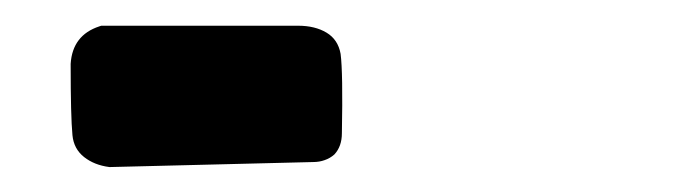

<svg xmlns="http://www.w3.org/2000/svg" viewBox="-20 -401 540 150"><path d="M65.4 -270.5Q53.7 -272 45.7 -278.3Q37.6 -284.7 36.6 -295.4Q35.2 -310.1 35.2 -350.6V-351.1Q36.6 -373.5 57.6 -380.4L59.1 -380.9H60.5H212.9Q226.1 -380.9 235.1 -375.5Q244.1 -370.1 246.1 -358.9Q248 -344.2 247.1 -296.9Q247.1 -286.6 241.2 -280.3Q237.8 -277.3 233.6 -275.9Q229.5 -274.4 224.6 -274.4L66.4 -270.5H65.9Z"/></svg>

Font: NaikaiFont
Style: Bold
Weight: 700
Version: Version 1.89